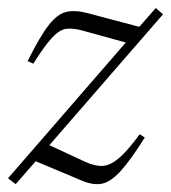

<svg xmlns="http://www.w3.org/2000/svg" viewBox="-22 -460 436 490"><path d="M-1.5 -5 299 -351.5 188.5 -382Q164.5 -388.5 147.5 -386.5Q130.5 -384.5 111.5 -364.5Q92.5 -344.5 63 -297.5L48.5 -304Q79.5 -366.5 101.8 -395.2Q124 -424 146.8 -429.5Q169.5 -435 201.5 -426.5L333.5 -391.5L375.5 -439.5L394 -423.5L104 -89.5L194.5 -47.5Q218 -36.5 237.5 -36.5Q257 -36.5 279.8 -55Q302.5 -73.5 334.5 -117.5L347.5 -109Q310.5 -50 285 -22.5Q259.5 5 237.2 9Q215 13 187 1L69 -48.5L18 10Z"/></svg>

Font: Newsreader 16pt Light
Style: Italic
Weight: 300
Italic angle: -17°
Designer: Hugues Gentile
Foundry: Production Type
Version: Version 1.003; ttfautohint (v1.8.3)